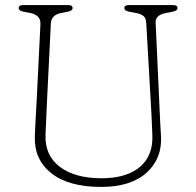

<svg xmlns="http://www.w3.org/2000/svg" viewBox="-20 -720 770 755"><path d="M575 -281 555 -631Q554 -649.5 543.8 -657.5Q533.5 -665.5 514 -669L488 -674Q469 -678 469 -688Q469 -700 486 -700H661Q678 -700 678 -688Q678 -678 659 -674L633 -669Q590.5 -661 592 -631L608 -281Q609 -257 610.2 -234Q611.5 -211 613 -186Q618.5 -97 556.5 -41Q494.5 15 378 15Q248.5 15 181 -39.5Q113.5 -94 117 -184Q117.5 -200.5 118.8 -226Q120 -251.5 121.5 -277.2Q123 -303 124 -321L139 -625Q140.5 -661 98.5 -669L72.5 -674Q53.5 -678 53.5 -688Q53.5 -700 70.5 -700H248.5Q265.5 -700 265.5 -688Q265.5 -678 246.5 -674L220.5 -669Q181.5 -661 180 -628L165 -326Q163 -285.5 161.8 -253.5Q160.5 -221.5 159 -192Q155.5 -109 215.2 -64Q275 -19 379 -19Q478 -19 530.8 -64.2Q583.5 -109.5 579 -192Q577.5 -223.5 576.8 -243.2Q576 -263 575 -281Z"/></svg>

Font: Fraunces 9pt S100 Thin
Style: Regular
Weight: 100
Version: Version 1.000; ttfautohint (v1.8.3)